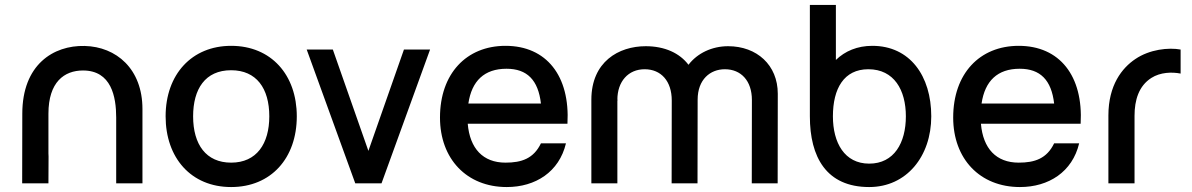

<svg xmlns="http://www.w3.org/2000/svg" viewBox="-20 -740 4810 775"><path d="M449 -265.5V0H555V-300C555 -462 449.5 -551.5 321.5 -554.5C195.5 -557.5 70 -479 70 -281L69.5 0H175.5L176 -108.5L175.5 -120.5V-281C175.5 -409 239.5 -455.5 315 -455.5C429.5 -455.5 449 -349.5 449 -265.5Z M913 15C1074 15 1178 -101.5 1178 -270.5C1178 -437.5 1075 -555 913 -555C754 -555 648.5 -439.5 648.5 -270.5C648.5 -103 751 15 913 15ZM759.5 -270.5C759.5 -380.5 808 -456.5 913 -456.5C1015 -456.5 1067 -383.5 1067 -270.5C1067 -160 1016 -83.5 913 -83.5C812 -83.5 759.5 -156.5 759.5 -270.5Z M1414 0H1520L1716 -540H1610.5L1467 -131L1323.5 -540H1218Z M2025.5 15C2141.5 15 2237 -46 2264.5 -161.5H2163.5C2134 -100 2085.5 -83.5 2020.5 -83.5C1929.5 -83.5 1876.5 -140.5 1868 -240.5H2270.5C2281.5 -434 2185.5 -555 2020.5 -555C1862.5 -555 1756 -442.5 1756 -265.5C1756 -98.5 1864 15 2025.5 15ZM1870.5 -322C1884 -413.5 1935 -462.5 2024.5 -462.5C2107.5 -462.5 2152.5 -417 2163.5 -322Z M3015 -336.5 3014.5 0H3119L3119.5 -361.5C3119.5 -477.5 3035 -553.5 2919 -553.5C2854 -553.5 2795 -525.5 2759 -478.5C2723.5 -525.5 2663.5 -553.5 2586.5 -553.5C2477 -553.5 2367 -490.5 2367 -337.5V0H2472V-333L2473 -337.5H2472C2472 -411 2516 -460.5 2582 -460.5C2648.5 -460.5 2691.5 -412.5 2691.5 -334.5L2691 0H2795.5L2796 -337.5C2796 -419 2846.5 -460.5 2906 -460.5C2971 -460.5 3015 -414 3015 -336.5Z M3488.5 15C3639 15 3739 -108.5 3739 -270.5C3739 -433.5 3653 -555 3501 -555C3441 -555 3391 -534 3354 -498V-720H3249V-270.5C3249 -106 3315.5 15 3488.5 15ZM3342 -270.5C3342 -382.5 3386.5 -460.5 3485 -460.5C3589 -460.5 3636.5 -376.5 3636.5 -270.5C3636.5 -163.5 3589 -79.5 3488.5 -79.5C3389 -79.5 3342 -163.5 3342 -270.5Z M4097 15C4213 15 4308.5 -46 4336 -161.5H4235C4205.5 -100 4157 -83.5 4092 -83.5C4001 -83.5 3948 -140.5 3939.5 -240.5H4342C4353 -434 4257 -555 4092 -555C3934 -555 3827.5 -442.5 3827.5 -265.5C3827.5 -98.5 3935.5 15 4097 15ZM3942 -322C3955.5 -413.5 4006.5 -462.5 4096 -462.5C4179 -462.5 4224 -417 4235 -322Z M4454 -274V0H4559.5V-272.5C4559.5 -336 4576.5 -393 4627.5 -425.5C4663.5 -448.5 4710.5 -450 4745.5 -443V-540C4697 -549 4620.5 -541 4562.5 -501.5C4509 -465.5 4454 -396.5 4454 -274Z"/></svg>

Font: Eudonet SemiBold
Style: Regular
Weight: 600
Designer: Mikhail Sharanda
Foundry: Mikhail Sharanda
Version: Version 4.503;Glyphs 3.1.2 (3151)